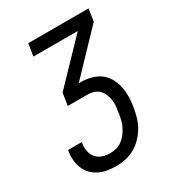

<svg xmlns="http://www.w3.org/2000/svg" viewBox="-180 -838 859 948"><g transform="rotate(-30 250.0 -363.5)"><path d="M203 8Q178 8 153.5 4Q129 0 107.5 -10.5Q86 -21 69.5 -38Q53 -55 44 -77Q35 -99 32.5 -124Q30 -149 35 -174L36 -180H114L113 -177Q109 -153 113 -131Q117 -109 130.5 -92.5Q144 -76 165 -69Q186 -62 209 -62Q227 -62 245 -67Q263 -72 277.5 -83Q292 -94 303.5 -109Q315 -124 323.5 -141Q332 -158 336 -175Q340 -192 343 -209V-210Q346 -228 348 -246.5Q350 -265 347.5 -283Q345 -301 338.5 -317Q332 -333 320 -345.5Q308 -358 291 -363.5Q274 -369 255 -369H143L154 -439L371 -665H118L129 -735H473L462 -665L246 -439H255Q285 -439 313.5 -432Q342 -425 364.5 -409Q387 -393 401 -368.5Q415 -344 421 -316Q427 -288 426.5 -258.5Q426 -229 421 -199Q416 -172 408.5 -146Q401 -120 387 -96Q373 -72 353 -51.5Q333 -31 308 -17Q283 -3 256 2.5Q229 8 203 8Z"/></g></svg>

Font: Iosevka Term Curly
Style: Italic
Weight: 400
Italic angle: -9°
Designer: Belleve Invis
Foundry: Belleve Invis
Version: Version 32.3.0